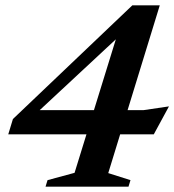

<svg xmlns="http://www.w3.org/2000/svg" viewBox="-20 -701 654 721"><path d="M428.5 -597 478 -612 97.5 -258 90 -287.5H519.5L614.5 -301.5L557.5 -196.5H11L28.5 -254L477 -681H580L386.5 -51L470 -24.5L462.5 0H151L158.5 -24.5L260 -52Z"/></svg>

Font: Newsreader 16pt 16pt SemiBold
Style: Italic
Weight: 600
Italic angle: -17°
Version: Version 1.003